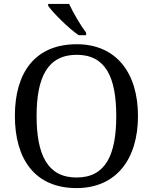

<svg xmlns="http://www.w3.org/2000/svg" viewBox="-20 -951 782 981"><path d="M382 -771H420V-784C391 -822 354 -886 333 -931H226V-921C251 -886 329 -807 382 -771ZM371 10C573 10 685 -137 685 -358C685 -580 573 -725 372 -725C159 -725 56 -580 56 -359C56 -137 159 10 371 10ZM371 -44C223 -44 167 -160 167 -358C167 -556 223 -671 372 -671C520 -671 574 -556 574 -358C574 -160 520 -44 371 -44Z"/></svg>

Font: Noto Nastaliq Urdu
Style: Regular
Weight: 400
Designer: Monotype Design Team (Patrick Giasson: type design, Kamal Mansour: OpenType code, Glenda Bellarosa). Updated by Simon Co
Foundry: Monotype Imaging Inc., Simon Cozens
Version: Version 3.009